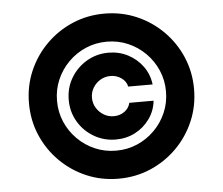

<svg xmlns="http://www.w3.org/2000/svg" viewBox="-53 -799 1008 869"><g transform="rotate(-5 451.5 -364.0)"><path d="M257.3 -363.3Q257.3 -418 283.7 -462.6Q310.1 -507.3 355.2 -534.2Q400.4 -561 454.6 -561Q502.9 -561 543.5 -539.8Q584 -518.6 610.1 -482.4Q636.2 -446.3 641.6 -400.4H530.8Q525.9 -424.3 504.2 -439.7Q482.4 -455.1 454.6 -455.1Q429.7 -455.1 408.9 -442.9Q388.2 -430.7 375.5 -409.9Q362.8 -389.2 362.8 -363.8Q362.8 -338.9 375.5 -318.1Q388.2 -297.4 408.9 -284.9Q429.7 -272.5 454.6 -272.5Q482.4 -272.5 503.2 -287.6Q523.9 -302.7 529.3 -326.7H639.6Q634.8 -281.2 608.9 -244.9Q583 -208.5 543 -187.5Q502.9 -166.5 454.6 -166.5Q400.4 -166.5 355.2 -193.1Q310.1 -219.7 283.7 -264.4Q257.3 -309.1 257.3 -363.3ZM451.7 11.2Q374 11.2 306.2 -17.8Q238.3 -46.9 186.5 -98.6Q134.8 -150.4 105.7 -218.3Q76.7 -286.1 76.7 -363.8Q76.7 -441.4 105.7 -509.3Q134.8 -577.1 186.5 -628.9Q238.3 -680.7 306.2 -709.7Q374 -738.8 451.7 -738.8Q529.3 -738.8 597.2 -709.7Q665 -680.7 716.8 -628.9Q768.6 -577.1 797.6 -509.3Q826.7 -441.4 826.7 -363.8Q826.7 -286.1 797.6 -218.3Q768.6 -150.4 716.8 -98.6Q665 -46.9 597.2 -17.8Q529.3 11.2 451.7 11.2ZM451.7 -116.2Q502.9 -116.2 547.6 -135.5Q592.3 -154.8 626.5 -189Q660.6 -223.1 679.9 -267.8Q699.2 -312.5 699.2 -363.8Q699.2 -415 679.9 -459.7Q660.6 -504.4 626.5 -538.6Q592.3 -572.8 547.6 -592Q502.9 -611.3 451.7 -611.3Q400.4 -611.3 355.7 -592Q311 -572.8 276.9 -538.6Q242.7 -504.4 223.4 -459.7Q204.1 -415 204.1 -363.8Q204.1 -312.5 223.4 -267.8Q242.7 -223.1 276.9 -189Q311 -154.8 355.7 -135.5Q400.4 -116.2 451.7 -116.2Z"/></g></svg>

Font: Inter 24pt ExtraBold
Style: Regular
Weight: 800
Designer: Rasmus Andersson
Foundry: rsms
Version: Version 4.001;git-66647c0bb